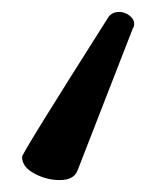

<svg xmlns="http://www.w3.org/2000/svg" viewBox="-20 -23 245 322"><path d="M80 279Q58 279 37.5 268Q17 257 17 240Q17 234 161 7Q167 -3 180 -3Q189 -3 197 3Q205 9 205 17Q205 22 203 24L110 263Q104 279 80 279Z"/></svg>

Font: LXGW WenKai TC
Style: Bold
Weight: 700
Designer: LXGW / Fontworks Inc.
Foundry: LXGW / Fontworks Inc.
Version: Version 1.330;April 28, 2024